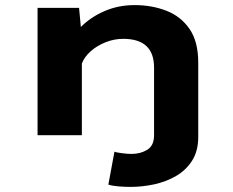

<svg xmlns="http://www.w3.org/2000/svg" viewBox="-20 -531 915 754"><path d="M127.5 0V-500H290.5L297.5 -425Q335.5 -463.5 390 -487.2Q444.5 -511 508.5 -511Q576 -511 633 -489Q690 -467 724.2 -417.5Q758.5 -368 758.5 -285V6.5Q758.5 62 734.5 99.8Q710.5 137.5 671.2 160.2Q632 183 585.2 193Q538.5 203 492.5 203Q471 203 446 201Q421 199 405.5 194L429.5 64.5Q435 67.5 457.8 70.5Q480.5 73.5 496.5 73.5Q531.5 73.5 558.2 57.2Q585 41 585 0V-265.5Q585 -378.5 464 -378.5Q428.5 -378.5 395 -365.2Q361.5 -352 336.5 -330Q311.5 -308 301.5 -281.5V0Z"/></svg>

Font: Trispace SemiExpanded
Style: Bold
Weight: 700
Width: 6
Designer: Tyler Finck
Foundry: Etcetera Type Company
Version: Version 1.210; ttfautohint (v1.8.3)